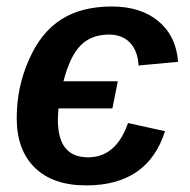

<svg xmlns="http://www.w3.org/2000/svg" viewBox="-20 -558 581 588"><path d="M250 -76.2Q335.4 -76.2 372.1 -181.2L485.4 -156.2Q432.6 9.8 244.1 9.8Q142.1 9.8 86.7 -44.4Q31.2 -98.6 31.2 -196.3Q31.2 -291 68.4 -374.5Q105 -458.5 167.2 -498.3Q229.5 -538.1 322.3 -538.1Q411.6 -538.1 465.6 -492.7Q519.5 -447.3 525.4 -368.7L404.3 -357.4Q401.9 -402.3 378.2 -427.2Q354.5 -452.1 314 -452.1Q259.8 -452.1 227.1 -419.2Q194.3 -386.2 174.3 -309.1H340.8L324.2 -226.1H159.2Q158.2 -217.3 158 -209Q157.7 -200.7 157.2 -192.9Q157.2 -132.8 180.4 -104.5Q203.6 -76.2 250 -76.2Z"/></svg>

Font: Arimo SemiBold
Style: Italic
Weight: 600
Italic angle: -12°
Version: Version 1.33